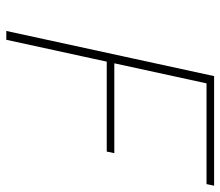

<svg xmlns="http://www.w3.org/2000/svg" viewBox="-65 -633 698 608"><g transform="rotate(90 284.0 -329.0)"><path d="M78 0 221 -658H568L563 -634H244L106 0ZM159 -318 164 -342H465L460 -318Z"/></g></svg>

Font: Ysabeau Infant Thin
Style: Italic
Weight: 250
Italic angle: -12°
Designer: Christian Thalmann (Catharsis Fonts)
Version: Version 2.001;gftools[0.9.30]; featfreeze: ss01,ss02,lnum